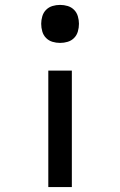

<svg xmlns="http://www.w3.org/2000/svg" viewBox="-20 -548 490 783"><path d="M225 -373Q209 -373 194 -377.5Q179 -382 168 -393Q157 -404 152.5 -419.5Q148 -435 148 -451Q148 -466 152.5 -481.5Q157 -497 168 -508Q179 -519 194 -523.5Q209 -528 225 -528Q241 -528 256 -523.5Q271 -519 282 -508Q293 -497 297.5 -481.5Q302 -466 302 -451Q302 -435 297.5 -419.5Q293 -404 282 -393Q271 -382 256 -377.5Q241 -373 225 -373ZM177 215V-260H273V215Z"/></svg>

Font: Iosevka Etoile Medium
Style: Regular
Weight: 500
Designer: Belleve Invis
Foundry: Belleve Invis
Version: Version 22.1.2; ttfautohint (v1.8.4)